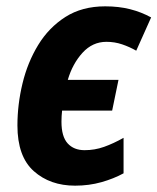

<svg xmlns="http://www.w3.org/2000/svg" viewBox="-20 -576 497 606"><path d="M217 10Q138 10 86.5 -36Q35 -82 35 -180Q35 -246 51 -312.5Q67 -379 100.5 -434Q134 -489 186.5 -522.5Q239 -556 312 -556Q355 -556 390.5 -547Q426 -538 457 -521L410 -416Q389 -428 365.5 -436Q342 -444 316 -444Q272 -444 240.5 -409.5Q209 -375 194 -324H354L334 -227H176Q175 -219 174.5 -209.5Q174 -200 174 -192Q174 -145 193.5 -123.5Q213 -102 247 -102Q279 -102 308.5 -112.5Q338 -123 370 -141V-29Q339 -12 300 -1Q261 10 217 10Z"/></svg>

Font: Noto Sans SemiCondensed
Style: Bold Italic
Weight: 700
Width: 4
Italic angle: -12°
Designer: Monotype Design Team
Foundry: Monotype Imaging Inc.
Version: Version 2.013; ttfautohint (v1.8.4.7-5d5b)